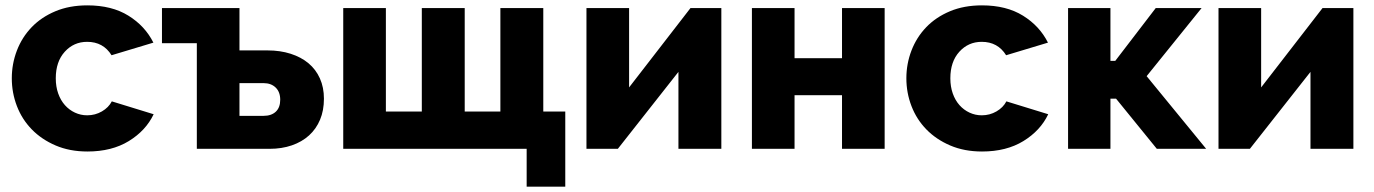

<svg xmlns="http://www.w3.org/2000/svg" viewBox="-20 -555 5124 716"><path d="M24 -263Q24 -317 43 -366.5Q62 -416 98 -453.5Q134 -491 186.5 -513Q239 -535 306 -535Q397 -535 459 -496.5Q521 -458 552 -396L396 -349Q365 -399 305 -399Q255 -399 221.5 -362Q188 -325 188 -263Q188 -232 197 -206.5Q206 -181 222 -163Q238 -145 259.5 -135Q281 -125 305 -125Q335 -125 360 -139.5Q385 -154 397 -177L553 -129Q524 -68 460.5 -29Q397 10 306 10Q240 10 187.5 -12.5Q135 -35 98.5 -72.5Q62 -110 43 -159.5Q24 -209 24 -263Z M873 -367H978Q1025 -367 1064 -354.5Q1103 -342 1130.5 -319Q1158 -296 1173 -262.5Q1188 -229 1188 -187Q1188 -143 1173.5 -108.5Q1159 -74 1132.5 -50Q1106 -26 1068.5 -13Q1031 0 985 0H714V-394H584V-525H873ZM963 -123Q992 -123 1008.5 -138.5Q1025 -154 1025 -183Q1025 -212 1008 -228.5Q991 -245 963 -245H873V-123Z M1260 -525H1419V-139H1553V-525H1713V-139H1846V-525H2006V-139H2088V141H1944V0H1260Z M2326 -229 2555 -525H2670V0H2510V-287L2284 0H2167V-525H2326Z M2943 -338H3120V-525H3279V0H3120V-200H2943V0H2784V-525H2943Z M3360 -263Q3360 -317 3379 -366.5Q3398 -416 3434 -453.5Q3470 -491 3522.5 -513Q3575 -535 3642 -535Q3733 -535 3795 -496.5Q3857 -458 3888 -396L3732 -349Q3701 -399 3641 -399Q3591 -399 3557.5 -362Q3524 -325 3524 -263Q3524 -232 3533 -206.5Q3542 -181 3558 -163Q3574 -145 3595.5 -135Q3617 -125 3641 -125Q3671 -125 3696 -139.5Q3721 -154 3733 -177L3889 -129Q3860 -68 3796.5 -29Q3733 10 3642 10Q3576 10 3523.5 -12.5Q3471 -35 3434.5 -72.5Q3398 -110 3379 -159.5Q3360 -209 3360 -263Z M4290 -525H4461L4256 -271L4478 0H4294L4142 -187H4121V0H3963V-525H4121V-328H4139Z M4683 -229 4912 -525H5027V0H4867V-287L4641 0H4524V-525H4683Z"/></svg>

Font: Boldmen
Style: Bold
Weight: 700
Designer: Matt McInerney, Pablo Impallari, Rodrigo Fuenzalida
Foundry: LIVING CONCEPT
Version: Version 1.000